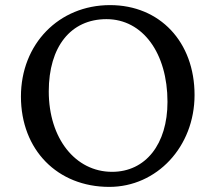

<svg xmlns="http://www.w3.org/2000/svg" viewBox="-20 -721 843 752"><path d="M408 11C594 11 742 -146 742 -349C742 -557 606 -701 411 -701C210 -701 62 -548 62 -343C62 -134 205 11 408 11ZM171 -363C171 -538 257 -646 397 -646C539 -646 636 -513 636 -322C636 -156 550 -48 419 -48C275 -48 171 -179 171 -363Z"/></svg>

Font: TPK Tissa Web Quiz
Style: Regular
Weight: 400
Designer: Jacques Le Bailly, Suppakit Chalermlarp | Katatrad Co.,Ltd.
Foundry: Jacques Le Bailly, Cadson Demak Co.,Ltd.
Version: Version 5.000;Glyphs 3.1.2 (3151)